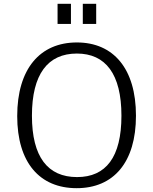

<svg xmlns="http://www.w3.org/2000/svg" viewBox="-20 -974 802 1004"><path d="M351 -954H281V-849H351ZM483 -954H413V-849H483ZM381 10C574 10 691 -125 691 -369C691 -615 573 -752 382 -752C189 -752 70 -614 70 -367C70 -124 187 10 381 10ZM383 -48C230 -48 147 -153 147 -369C147 -586 230 -694 382 -694C532 -694 615 -587 615 -369C615 -152 534 -48 383 -48Z"/></svg>

Font: 18Franklin Light
Style: Regular
Weight: 300
Designer: Pablo Impallari, Rodrigo Fuenzalida (Modified by Dan O. Williams)
Version: Version 0.025;PS 000.025;hotconv 1.0.88;makeotf.lib2.5.64775